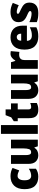

<svg xmlns="http://www.w3.org/2000/svg" viewBox="1554 -2446 810 3957"><g transform="rotate(-90 1958.5 -468.0)"><path d="M295 -83Q174 -83 106 -151.5Q38 -220 38 -367Q38 -507 110 -581.5Q182 -656 305 -656Q354 -656 396.5 -645Q439 -634 476 -614L425 -477Q394 -493 366 -501.5Q338 -510 309 -510Q270 -510 245.5 -474Q221 -438 221 -368Q221 -295 245.5 -262.5Q270 -230 311 -230Q387 -230 459 -279V-132Q426 -109 386 -96Q346 -83 295 -83Z M1058 -646V-93H921L899 -162H889Q865 -121 825.5 -102Q786 -83 737 -83Q659 -83 609 -133Q559 -183 559 -286V-646H740V-342Q740 -288 753 -259.5Q766 -231 797 -231Q847 -231 862.5 -273.5Q878 -316 878 -393V-646Z M1359 -93H1178V-853H1359Z M1730 -230Q1751 -230 1771.5 -235Q1792 -240 1814 -249V-114Q1784 -100 1751 -91.5Q1718 -83 1672 -83Q1590 -83 1545.5 -125.5Q1501 -168 1501 -275V-507H1438V-588L1518 -641L1563 -757H1682V-646H1806V-507H1682V-284Q1682 -230 1730 -230Z M2398 -646V-93H2261L2239 -162H2229Q2205 -121 2165.5 -102Q2126 -83 2077 -83Q1999 -83 1949 -133Q1899 -183 1899 -286V-646H2080V-342Q2080 -288 2093 -259.5Q2106 -231 2137 -231Q2187 -231 2202.5 -273.5Q2218 -316 2218 -393V-646Z M2829 -656Q2843 -656 2857.5 -654Q2872 -652 2883 -650L2867 -472Q2857 -475 2843.5 -476.5Q2830 -478 2808 -478Q2781 -478 2756 -469Q2731 -460 2715 -436Q2699 -412 2699 -367V-93H2519V-646H2654L2681 -558H2690Q2709 -596 2746.5 -626Q2784 -656 2829 -656Z M3166 -656Q3278 -656 3343 -592Q3408 -528 3408 -403V-318H3095Q3096 -270 3123.5 -243Q3151 -216 3206 -216Q3253 -216 3292.5 -226.5Q3332 -237 3375 -259V-124Q3336 -103 3291 -93Q3246 -83 3183 -83Q3059 -83 2986.5 -152.5Q2914 -222 2914 -366Q2914 -512 2982 -584Q3050 -656 3166 -656ZM3172 -527Q3141 -527 3120.5 -506Q3100 -485 3097 -436H3243Q3243 -478 3224 -502.5Q3205 -527 3172 -527Z M3883 -263Q3883 -180 3830.5 -131.5Q3778 -83 3665 -83Q3613 -83 3569 -89.5Q3525 -96 3481 -114V-267Q3525 -245 3572.5 -233.5Q3620 -222 3654 -222Q3709 -222 3709 -251Q3709 -262 3701 -271Q3693 -280 3670.5 -291.5Q3648 -303 3604 -322Q3542 -350 3511 -389Q3480 -428 3480 -493Q3480 -573 3536.5 -614.5Q3593 -656 3690 -656Q3741 -656 3785.5 -644Q3830 -632 3877 -609L3829 -486Q3794 -504 3757.5 -515.5Q3721 -527 3694 -527Q3652 -527 3652 -503Q3652 -493 3659.5 -485.5Q3667 -478 3688 -467.5Q3709 -457 3751 -438Q3815 -409 3849 -370.5Q3883 -332 3883 -263Z"/></g></svg>

Font: Noto Sans Telugu UI SemiCondensed Black
Style: Regular
Weight: 900
Width: 4
Designer: Jelle Bosma - Monotype Design Team
Foundry: Monotype Imaging Inc.
Version: Version 2.005; ttfautohint (v1.8.4.7-5d5b)